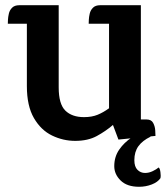

<svg xmlns="http://www.w3.org/2000/svg" viewBox="-20 -525 641 736"><path d="M520 -67H542Q560 -67 567 -54Q574 -41 575 -26Q576 -11 576 -4L434 10L413 -46Q385 -22 351 -3.5Q317 15 268 15Q222 15 179.5 -5.5Q137 -26 110 -72.5Q83 -119 83 -195V-434H10Q10 -438 10.5 -449Q11 -460 14 -473Q17 -486 26.5 -495.5Q36 -505 54 -505H205V-190Q205 -126 230.5 -101Q256 -76 302 -76Q332 -76 354 -85Q376 -94 398 -110V-434H320Q320 -438 320.5 -449Q321 -460 324 -473Q327 -486 336.5 -495.5Q346 -505 364 -505H520ZM543 -25 557 -1Q526 14 510.5 35.5Q495 57 495 89Q495 114 507 126Q519 138 536 138Q551 138 565.5 131Q580 124 588 117Q593 120 595 135Q597 150 595 158Q585 173 562 182Q539 191 513 191Q467 191 442.5 167Q418 143 418 112Q418 76 437 48.5Q456 21 485 2Q514 -17 543 -25Z"/></svg>

Font: Karma Variable Light
Style: Regular
Weight: 300
Designer: Joana Correia
Foundry: Indian Type Foundry
Version: Version 3.000